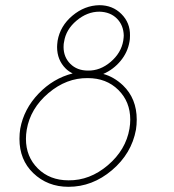

<svg xmlns="http://www.w3.org/2000/svg" viewBox="-20 -719 670 740"><path d="M378 -434Q419 -423 454 -390Q507 -339 507 -258Q507 -238 504 -219Q487 -127 411.5 -63Q336 1 244 1Q163 1 108 -52Q55 -103 55 -184Q55 -204 58 -223Q72 -299 128.5 -358Q185 -417 260 -436Q244 -444 233 -455Q200 -488 200 -538Q200 -546 202 -562Q212 -619 259 -658.5Q306 -698 363 -699Q414 -699 448 -665Q482 -631 481 -582Q481 -566 479 -558Q472 -517 444.5 -484Q417 -451 378 -434ZM225 -538Q225 -499 251 -473Q277 -447 319 -447Q366 -446 406.5 -480.5Q447 -515 455 -562Q457 -576 457 -582Q456 -622 430.5 -647.5Q405 -673 363 -674Q316 -674 275 -639.5Q234 -605 227 -558L214 -560L227 -558Q225 -551 225 -538ZM479 -223Q482 -241 482 -258Q482 -327 436 -372.5Q390 -418 318 -418Q236 -419 166.5 -360Q97 -301 83 -219L71 -221L83 -219Q80 -201 80 -184Q80 -115 126 -69.5Q172 -24 244 -24Q326 -23 395.5 -82Q465 -141 479 -223Z"/></svg>

Font: Quicksand
Style: Light Italic
Weight: 300
Italic angle: -12°
Designer: Andrew Paglinawan
Foundry: Andrew Paglinawan
Version: 1.002